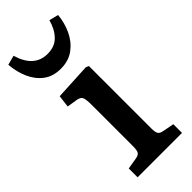

<svg xmlns="http://www.w3.org/2000/svg" viewBox="-266 -818 859 859"><g transform="rotate(-45 164.0 -388.5)"><path d="M38 0V-56L92 -65Q110 -68 116 -77.5Q122 -87 122 -115V-375Q122 -412 115.5 -423.5Q109 -435 86 -438L41 -445L48 -503L223 -512L236 -506V-112Q236 -87 242 -77.5Q248 -68 267 -65L319 -55V0ZM139 -586Q90 -586 57.5 -610.5Q25 -635 7 -675.5Q-11 -716 -15 -765L30 -777Q60 -675 144 -675Q190 -675 217 -703Q244 -731 256 -776L300 -765Q296 -720 277 -679Q258 -638 223.5 -612Q189 -586 139 -586Z"/></g></svg>

Font: Literata 12pt Medium
Style: Regular
Weight: 500
Designer: Latin by Veronika Burian and Jose Scaglione. Greek by Irene Vlachou. Cyrillic by Vera Evstafieva.
Foundry: TypeTogether
Version: Version 3.002